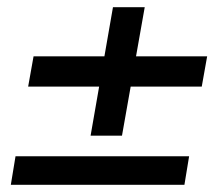

<svg xmlns="http://www.w3.org/2000/svg" viewBox="-20 -597 599 532"><path d="M10 -85 23 -164H504L491 -85ZM231 -221 293 -577H381L318 -221ZM58 -357 73 -441H554L539 -357Z"/></svg>

Font: DM Sans 28pt Medium
Style: Italic
Weight: 500
Italic angle: -10°
Version: Version 4.004;gftools[0.9.30]